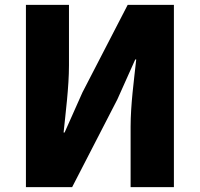

<svg xmlns="http://www.w3.org/2000/svg" viewBox="-20 -765 817 785"><path d="M86 0H275L460 -359L533 -522H537C528 -439 514 -337 514 -247V0H691V-745H502L317 -387L244 -223H240C248 -302 262 -409 262 -498V-745H86Z"/></svg>

Font: Noto Sans CJK HK Black
Style: Regular
Weight: 900
Designer: Ryoko NISHIZUKA 西塚涼子 (kana, bopomofo & ideographs); Paul D. Hunt (Latin, Greek & Cyrillic); Sandoll Communications 산돌커뮤니
Foundry: Adobe
Version: Version 2.004;hotconv 1.0.118;makeotfexe 2.5.65603